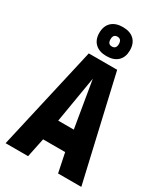

<svg xmlns="http://www.w3.org/2000/svg" viewBox="-226 -1035 982 1131"><g transform="rotate(30 264.5 -469.0)"><path d="M7 0 167 -703H360L522 0H364L337 -130H187L160 0ZM209 -270H315L262 -586ZM264 -741Q215 -741 187.5 -767Q160 -793 160 -839Q160 -886 187.5 -912Q215 -938 264 -938Q314 -938 341 -912Q368 -886 368 -839Q368 -793 341 -767Q314 -741 264 -741ZM264 -806Q293 -806 293 -839Q293 -873 264 -873Q236 -873 236 -839Q236 -806 264 -806Z"/></g></svg>

Font: Georama SemiCondensed
Style: Bold
Weight: 700
Width: 4
Designer: Jean-Baptiste Levee
Foundry: Production Type
Version: Version 1.000